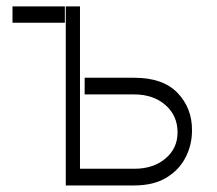

<svg xmlns="http://www.w3.org/2000/svg" viewBox="-20 -565 661 585"><path d="M237.9 -328.1H389.2Q476.9 -328.1 521.1 -281.8Q565.3 -235.4 565 -168.7Q565.3 -124.3 545.6 -85.8Q525.9 -47.2 486.9 -23.6Q447.8 0 389.2 0H180.4V-545.5H223.7V-50.8H389.2Q447.1 -50.8 484 -81.9Q521 -112.9 521 -161.6Q521 -212.7 484 -245Q447.1 -277.3 389.2 -277.3H237.9ZM177.6 -545.5V-495.7H18.1V-545.5Z"/></svg>

Font: Inter Extra Light BETA
Style: Regular
Weight: 200
Designer: Rasmus Andersson
Foundry: rsms
Version: Version 3.011;git-f93a4a705